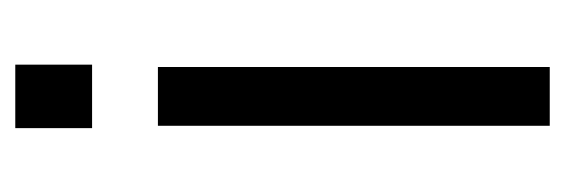

<svg xmlns="http://www.w3.org/2000/svg" viewBox="-258 -464 722 245"><g transform="rotate(-90 102.5 -341.0)"><path d="M62 -584V-682H143V-584ZM65 0V-500H140V0Z"/></g></svg>

Font: Questrial
Style: Regular
Weight: 400
Designer: Joe Prince, Laura Meseguer
Foundry: Joe Prince, Laura Meseguer
Version: Version 2.000; ttfautohint (v1.8.3)